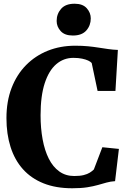

<svg xmlns="http://www.w3.org/2000/svg" viewBox="-20 -996 703 1027"><path d="M366.5 11Q278.5 11 212.5 -15.5Q146.5 -42 102.5 -91.2Q58.5 -140.5 36.5 -209.8Q14.5 -279 14.5 -364Q14.5 -454 42 -525.5Q69.5 -597 119.2 -647.5Q169 -698 236 -724.8Q303 -751.5 382.5 -751.5Q420 -751.5 450.8 -748.5Q481.5 -745.5 508 -741.2Q534.5 -737 559.5 -733.5Q584.5 -730 610.5 -729L597.5 -509.5H502L470.5 -659Q464.5 -666 451.8 -672Q439 -678 419.2 -682.2Q399.5 -686.5 372.5 -686.5Q320.5 -686.5 281 -652.8Q241.5 -619 219.2 -550.8Q197 -482.5 197 -379.5Q197 -310 208 -250.5Q219 -191 241 -147.2Q263 -103.5 297 -79Q331 -54.5 377 -54.5Q407.5 -54.5 427.5 -59.5Q447.5 -64.5 460.2 -72.5Q473 -80.5 482 -89.5L527.5 -208.5L616 -199.5L595.5 -27Q571.5 -25.5 550 -19.5Q528.5 -13.5 504 -6.5Q479.5 0.5 446.5 5.8Q413.5 11 366.5 11ZM369 -806Q326 -806 304.5 -829.8Q283 -853.5 283 -884Q283 -921.5 306.8 -948.8Q330.5 -976 378.5 -976H379.5Q422.5 -976 444 -952Q465.5 -928 465.5 -897.5Q465.5 -860 441.8 -833Q418 -806 370 -806Z"/></svg>

Font: Merriweather 28pt ExtraBold
Style: Regular
Weight: 800
Version: Version 2.100